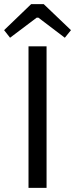

<svg xmlns="http://www.w3.org/2000/svg" viewBox="-52 -916 366 936"><path d="M294 -769 264 -732 135 -830H127L-3 -732L-32 -769L100 -896H161ZM175 0H87V-690H175Z"/></svg>

Font: Exo 2.0
Style: Regular
Weight: 400
Designer: Natanael Gama
Version: Version 1.001;PS 001.001;hotconv 1.0.70;makeotf.lib2.5.58329